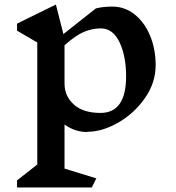

<svg xmlns="http://www.w3.org/2000/svg" viewBox="-20 -570 775 845"><path d="M264 -22V172L404 215L384 255H55V224L144 154V-383L55 -435V-466L226 -550L259 -420L402 -533Q434 -541 475 -541Q529 -541 572.5 -506.5Q616 -472 640.5 -413Q665 -354 665 -283Q665 -206 618 -138.5Q571 -71 500.5 -30.5Q430 10 364 10V11Q310 11 264 -22ZM264 -371V-202Q264 -147 305 -110Q346 -73 422 -73Q535 -73 535 -234Q535 -323 506 -384Q477 -445 424 -445Q386 -445 350 -430Q314 -415 264 -371Z"/></svg>

Font: Inknut Antiqua
Style: Regular
Weight: 400
Designer: Claus Eggers Sørensen
Foundry: Claus Eggers Sørensen
Version: Version 1.003; ttfautohint (v1.8.2) -l 8 -r 50 -G 200 -x 14 